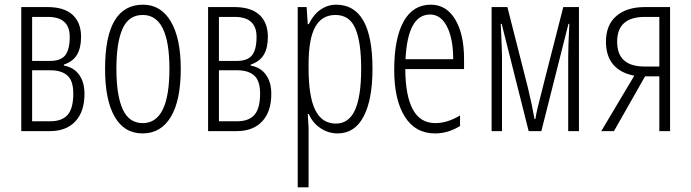

<svg xmlns="http://www.w3.org/2000/svg" viewBox="-20 -560 2953 820"><path d="M277.8 -402.8Q277.8 -487.8 184.1 -487.8H117.2V-299.8H193.8Q239.7 -299.8 258.8 -324.2Q277.8 -348.6 277.8 -402.8ZM293 -160.2Q293 -214.4 268.6 -236.8Q243.2 -259.8 195.8 -259.8H117.2V-42H193.8Q245.6 -42 269.5 -70.3Q293 -98.1 293 -160.2ZM326.2 -402.8Q326.2 -355 308.6 -325.7Q291 -296.9 252.9 -284.2V-279.8Q295.4 -272.5 318.4 -240.2Q340.8 -208.5 340.8 -159.2Q340.8 -83.5 302.2 -42Q263.2 0 192.9 0H70.8V-529.8H183.1Q253.4 -529.8 289.6 -497.1Q326.2 -463.9 326.2 -402.8Z M477.1 -266.1Q477.1 -151.9 504.4 -92.8Q531.2 -34.2 589.8 -34.2Q703.6 -34.2 703.6 -266.1Q703.6 -496.1 589.8 -496.1Q530.3 -496.1 503.9 -438.5Q477.1 -379.4 477.1 -266.1ZM752 -266.1Q752 -131.8 710 -61.5Q667.5 9.8 588.9 9.8Q510.7 9.8 469.7 -61.5Q428.7 -132.8 428.7 -266.1Q428.7 -540 590.8 -540Q667 -540 709.5 -468.3Q752 -396.5 752 -266.1Z M1075.7 -402.8Q1075.7 -487.8 981.9 -487.8H915V-299.8H991.7Q1037.6 -299.8 1056.6 -324.2Q1075.7 -348.6 1075.7 -402.8ZM1090.8 -160.2Q1090.8 -214.4 1066.4 -236.8Q1041 -259.8 993.7 -259.8H915V-42H991.7Q1043.5 -42 1067.4 -70.3Q1090.8 -98.1 1090.8 -160.2ZM1124 -402.8Q1124 -355 1106.4 -325.7Q1088.9 -296.9 1050.8 -284.2V-279.8Q1093.3 -272.5 1116.2 -240.2Q1138.7 -208.5 1138.7 -159.2Q1138.7 -83.5 1100.1 -42Q1061 0 990.7 0H868.7V-529.8H981Q1051.3 -529.8 1087.4 -497.1Q1124 -463.9 1124 -402.8Z M1412.6 -496.1Q1354.5 -496.1 1326.2 -444.8Q1297.9 -394 1297.9 -284.2V-269Q1297.9 -147 1326.7 -89.4Q1355.5 -32.2 1414.6 -32.2Q1469.2 -32.2 1495.6 -88.9Q1522.5 -147 1522.5 -266.1Q1522.5 -380.9 1497.6 -438.5Q1472.7 -496.1 1412.6 -496.1ZM1421.9 9.8Q1382.3 9.8 1348.6 -12.7Q1315.4 -34.7 1298.8 -73.2H1294.4L1297.9 -15.1V240.2H1251.5V-529.8H1289.6L1294.4 -457H1298.8Q1318.8 -498 1348.6 -518.6Q1379.9 -540 1415.5 -540Q1570.8 -540 1570.8 -266.1Q1570.8 -133.8 1532.7 -62Q1494.6 9.8 1421.9 9.8Z M1816.9 -498Q1721.2 -498 1711.9 -307.1H1915.5Q1915.5 -394.5 1889.2 -446.3Q1862.8 -498 1816.9 -498ZM1837.9 9.8Q1753.9 9.8 1709 -61.5Q1663.6 -133.3 1663.6 -261.2Q1663.6 -396.5 1704.1 -468.8Q1744.1 -540 1819.8 -540Q1886.2 -540 1923.8 -477.5Q1961.9 -414.6 1961.9 -308.1V-265.1H1710.9Q1711.4 -150.4 1743.7 -91.8Q1774.9 -34.2 1839.8 -34.2Q1890.1 -34.2 1944.8 -66.9V-22Q1894 9.8 1837.9 9.8Z M2237.8 0 2122.6 -458H2118.7Q2124 -339.8 2124 -321.8V0H2079.6V-529.8H2147L2234.9 -184.1Q2253.4 -106.9 2262.7 -51.8H2266.6Q2268.1 -64.9 2275.4 -96.7Q2285.6 -139.6 2385.7 -529.8H2452.6V0H2406.7V-318.8Q2406.7 -360.4 2411.6 -458H2407.7L2292 0Z M2795.9 -275.9V-487.8H2733.9Q2615.7 -487.8 2615.7 -381.8Q2615.7 -275.9 2732.9 -275.9ZM2795.9 -233.9H2734.9L2602.1 0H2547.9L2689 -236.8Q2629.4 -248 2598.6 -284.7Q2567.9 -321.3 2567.9 -381.8Q2567.9 -453.1 2611.8 -491.2Q2656.2 -529.8 2733.9 -529.8H2841.8V0H2795.9Z"/></svg>

Font: Germano
Style: Regular
Weight: 300
Width: 3
Foundry: Ascender Corporation
Version: Version 1.10; ttfautohint (v1.5)